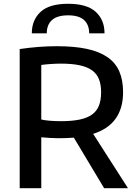

<svg xmlns="http://www.w3.org/2000/svg" viewBox="-20 -994 720 1014"><path d="M451 -818Q451 -863 424 -888Q397 -913 340 -913Q282 -913 254.5 -888Q227 -863 227 -818H148Q148 -888 194 -931Q240 -974 340 -974Q439 -974 485.5 -931.5Q532 -889 532 -818ZM302 -354Q360 -354 400.5 -362.5Q441 -371 466 -389Q491 -407 502.5 -436Q514 -465 514 -507Q514 -547 502.5 -576Q491 -605 465.5 -623Q440 -641 399.5 -649.5Q359 -658 302 -658Q278 -658 248.5 -656Q219 -654 198 -651V-363Q212 -359 241 -356.5Q270 -354 302 -354ZM370 -267Q331 -264 287 -264Q270 -264 244.5 -265.5Q219 -267 198 -269V0H84V-735Q186 -750 280 -750Q372 -750 438 -736Q504 -722 547 -692.5Q590 -663 610 -617Q630 -571 630 -507Q630 -337 472 -287L656 0H530Z"/></svg>

Font: EncodeSans
Style: Medium
Weight: 500
Designer: Pablo Impallari, Andres Torresi
Foundry: Pablo Impallari, Andres Torresi
Version: Version 1.000; ttfautohint (v1.4.1)